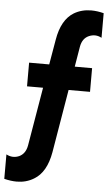

<svg xmlns="http://www.w3.org/2000/svg" viewBox="-61 -753 563 1002"><g transform="rotate(5 220.5 -252.0)"><path d="M441.4 -576.2Q409.2 -593.8 375 -579.1Q340.8 -564.5 333 -519.5Q327.1 -484.4 315.4 -414.1Q337.9 -414.1 406.2 -414.1Q406.2 -382.8 406.2 -290Q377.9 -290 293.9 -290Q280.3 -207 238.3 41Q219.7 147.5 155.3 185.5Q115.2 210 65.4 210Q35.2 210 0 201.2Q0 158.2 0 73.2Q33.2 90.8 67.4 76.2Q100.6 60.5 108.4 16.6Q125 -85 160.2 -290Q138.7 -290 76.2 -290Q76.2 -321.3 76.2 -414.1Q102.5 -414.1 181.6 -414.1Q187.5 -446.3 204.1 -544.9Q221.7 -651.4 286.1 -690.4Q326.2 -713.9 376 -713.9Q407.2 -713.9 441.4 -705.1Q441.4 -662.1 441.4 -576.2Z"/></g></svg>

Font: LeFont
Style: Regular
Weight: 700
Designer: Leryon MEDIA
Version: Version 1.0